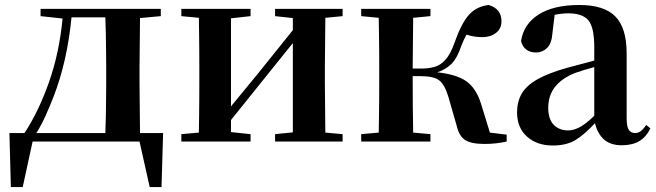

<svg xmlns="http://www.w3.org/2000/svg" viewBox="-20 -572 2652 776"><path d="M144 -506.8V-536.1H629.9V-506.8L545.9 -499L543.9 -300.8V-234.9L545.9 -34.2H639.2L632.8 184.1H585L543.9 0H111.8L71.8 184.1H23.9L18.1 -34.2H79.1Q136.7 -122.6 178.2 -240.5Q219.7 -358.4 232.9 -497.1ZM405.8 -34.2Q407.2 -62.5 407.7 -98.4Q408.2 -134.3 408.7 -170.4Q409.2 -206.5 409.2 -234.9V-300.8Q409.2 -329.1 408.7 -365Q408.2 -400.9 407.7 -437.3Q407.2 -473.6 405.8 -502H269Q260.7 -415.5 242.7 -334.7Q224.6 -253.9 196.8 -182.1Q181.2 -142.1 164.3 -104.5Q147.5 -66.9 127 -34.2Z M1091.8 -506.8V-536.1H1364.7V-506.8L1294.9 -500L1293 -300.8V-234.9L1294.9 -36.1L1364.7 -29.8V0H1091.8V-29.8L1163.6 -37.1V-397.9L1050.8 -257.8L913.6 -86.9V-38.1L992.7 -29.8V0H712.9V-29.8L783.7 -36.1Q784.2 -64.9 784.7 -100.6Q785.2 -136.2 785.4 -171.6Q785.6 -207 785.6 -234.9V-300.8Q785.6 -329.1 785.4 -364.5Q785.2 -399.9 784.7 -435.5Q784.2 -471.2 783.7 -500L712.9 -506.8V-536.1H992.7V-506.8L913.6 -498V-142.1L1022 -273.9L1163.6 -450.2V-499Z M1825.7 -64 1792 -181.2Q1776.9 -231.4 1754.4 -247.8Q1731.9 -264.2 1681.6 -264.2H1647.9Q1647.9 -202.6 1648.4 -141.1Q1648.9 -79.6 1649.9 -36.1L1719.7 -29.8V0H1439.9V-29.8L1510.7 -36.1Q1511.2 -64.9 1511.7 -100.6Q1512.2 -136.2 1512.5 -171.6Q1512.7 -207 1512.7 -234.9V-300.8Q1512.7 -329.1 1512.5 -364.5Q1512.2 -399.9 1511.7 -435.5Q1511.2 -471.2 1510.7 -500L1439.9 -506.8V-536.1H1719.7V-506.8L1649.9 -500L1647.9 -294.9H1682.6Q1710.9 -294.9 1735.1 -301.3Q1759.3 -307.6 1779.8 -329.8Q1800.3 -352.1 1816.9 -398.9Q1843.8 -476.1 1874.3 -511Q1904.8 -545.9 1954.6 -551.8Q2006.8 -537.1 2006.8 -485.8Q2006.8 -456.1 1984.6 -439Q1962.4 -421.9 1930.7 -421.9Q1894.5 -421.9 1865.7 -432.1Q1855 -414.1 1844.7 -387.2Q1827.6 -335.9 1803.5 -312.7Q1779.3 -289.6 1747.1 -279.8Q1827.1 -271 1865.7 -242.9Q1904.3 -214.8 1923.8 -153.8L1960 -36.1L2027.8 -27.8V0Q1984.4 9.8 1939 9.8Q1884.3 9.8 1859.9 -6.1Q1835.4 -22 1825.7 -64Z M2492.7 15.1Q2447.3 15.1 2420.9 -8.5Q2394.5 -32.2 2384.8 -74.2Q2344.2 -30.3 2307.6 -7.1Q2271 16.1 2213.9 16.1Q2150.9 16.1 2110.4 -19.5Q2069.8 -55.2 2069.8 -118.2Q2069.8 -161.1 2088.6 -193.6Q2107.4 -226.1 2151.6 -251.2Q2195.8 -276.4 2272 -297.9L2381.8 -327.1V-380.9Q2381.8 -461.4 2358.2 -489.7Q2334.5 -518.1 2276.9 -518.1Q2252 -518.1 2221.7 -512.2L2212.9 -439Q2210 -396.5 2191.2 -378.2Q2172.4 -359.9 2147 -359.9Q2098.1 -359.9 2085.9 -405.8Q2095.7 -473.6 2156 -512.7Q2216.3 -551.8 2321.8 -551.8Q2421.4 -551.8 2467 -505.6Q2512.7 -459.5 2512.7 -356V-95.2Q2512.7 -59.6 2521.5 -46.9Q2530.3 -34.2 2546.9 -34.2Q2558.1 -34.2 2568.1 -40.8Q2578.1 -47.4 2591.8 -66.9L2608.9 -53.2Q2590.8 -17.1 2562.7 -1Q2534.7 15.1 2492.7 15.1ZM2381.8 -104V-300.8Q2359.4 -294.9 2339.1 -288.6Q2318.8 -282.2 2303.7 -276.9Q2250.5 -255.4 2223.1 -220.7Q2195.8 -186 2195.8 -136.2Q2195.8 -90.3 2218 -67.6Q2240.2 -44.9 2276.9 -44.9Q2296.9 -44.9 2321 -56.9Q2345.2 -68.8 2381.8 -104Z"/></svg>

Font: Source Han Serif TW
Style: Bold
Weight: 700
Designer: Ryoko NISHIZUKA Ë•øÂ°öÊ∂ºÂ≠ê (kana & ideographs); Frank Grie√ühammer (Latin, Greek & Cyrillic); Wenlong ZHANG Âº†ÊñáÈæô 
Foundry: Adobe
Version: Version 2.003;hotconv 1.1.1;makeotfexe 2.6.0